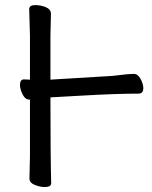

<svg xmlns="http://www.w3.org/2000/svg" viewBox="-20 -732 608 769"><path d="M161 17H157Q140 17 119 8.5Q98 0 98 -17L100 -106V-331Q105 -333 98 -333Q81 -333 70.5 -354Q60 -375 60 -392Q60 -414 76 -414L100 -413V-589L97 -695Q97 -711 119 -711.5Q141 -712 162 -704Q184 -695 184 -677L182 -588V-413L430 -428Q493 -436 517 -436Q532 -436 543 -416Q554 -396 554 -379Q554 -357 535 -357Q446 -357 307 -349L182 -342Q182 -105 185 1Q185 17 161 17Z"/></svg>

Font: LXGW WenKai Lite Medium
Style: Regular
Weight: 500
Designer: LXGW / Fontworks Inc.
Foundry: LXGW / Fontworks Inc.
Version: Version 1.511; March 25, 2025